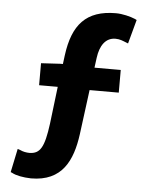

<svg xmlns="http://www.w3.org/2000/svg" viewBox="-54 -710 661 852"><g transform="rotate(5 276.5 -284.5)"><path d="M428 -666C295 -666 236 -597 218 -460L213 -421H202L116 -416V-318H199L179 -152C165 -46 147 -16 100 -15C86 -15 70 -18 58 -24L46 -28L24 77L31 80C49 90 80 96 116 97C255 97 299 1 315 -117L341 -316H471V-417H354L360 -462C367 -515 391 -553 436 -553C456 -553 470 -546 483 -541L493 -537L522 -644L514 -648C493 -657 457 -666 428 -666Z"/></g></svg>

Font: Falling Sky
Style: SeBd
Weight: 600
Designer: Paul D. Hunt
Foundry: Adobe Systems Incorporated
Version: Version 1.02